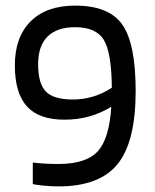

<svg xmlns="http://www.w3.org/2000/svg" viewBox="-20 -657 552 685"><path d="M248 -637Q369 -637 416.5 -569Q464 -501 464 -332Q464 -151 399.5 -71.5Q335 8 189 8Q165 8 138 5.5Q111 3 97 0V-77Q113 -75 136.5 -73.5Q160 -72 189 -72Q287 -72 328.5 -117Q370 -162 377 -276Q339 -253 298 -241.5Q257 -230 210 -230Q119 -230 76 -277.5Q33 -325 33 -424Q33 -525 89.5 -581Q146 -637 248 -637ZM248 -560Q183 -560 149.5 -526.5Q116 -493 116 -428Q116 -359 143.5 -330.5Q171 -302 240 -302Q277 -302 312 -312.5Q347 -323 379 -344Q378 -469 350.5 -514.5Q323 -560 248 -560Z"/></svg>

Font: Blinker
Style: Regular
Weight: 400
Designer: Juergen Huber
Foundry: supertype
Version: Version 1.017;hotconv 1.0.117;makeotfexe 2.5.65602